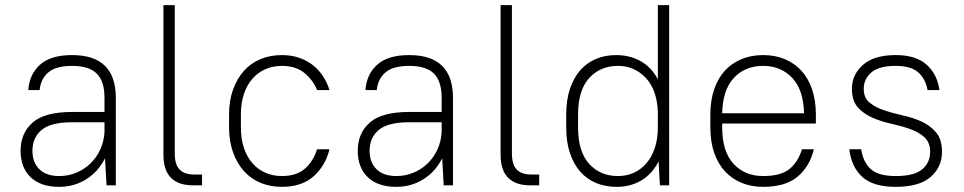

<svg xmlns="http://www.w3.org/2000/svg" viewBox="-20 -720 3745 746"><path d="M210 6Q138 6 99 -31.5Q60 -69 60 -134Q60 -203 107 -244Q154 -285 260 -285H386V-340Q386 -404 356 -434Q326 -464 260 -464Q197 -464 167.5 -438.5Q138 -413 134 -370H90Q94 -431 135.5 -468.5Q177 -506 260 -506Q430 -506 430 -340V0H394L388 -105Q362 -53 315 -23.5Q268 6 210 6ZM210 -36Q245 -36 276.5 -49Q308 -62 332 -85.5Q356 -109 370 -140Q384 -171 386 -207V-245H260Q177 -245 141.5 -215Q106 -185 106 -134Q106 -89 133 -62.5Q160 -36 210 -36Z M729 0Q673 0 644 -29.5Q615 -59 615 -119V-700H659V-124Q659 -81 677.5 -61.5Q696 -42 734 -42H765V0H729Z M1075 6Q1030 6 992.5 -9.5Q955 -25 928 -55Q901 -85 885.5 -128Q870 -171 870 -225V-275Q870 -329 885.5 -372Q901 -415 928 -445Q955 -475 992.5 -490.5Q1030 -506 1075 -506Q1113 -506 1144 -495Q1175 -484 1198 -465Q1221 -446 1236.5 -421.5Q1252 -397 1260 -370H1212Q1197 -408 1163.5 -436Q1130 -464 1075 -464Q1041 -464 1012 -451.5Q983 -439 961.5 -415Q940 -391 928 -355.5Q916 -320 916 -275V-225Q916 -180 928 -144.5Q940 -109 961.5 -85Q983 -61 1012 -48.5Q1041 -36 1075 -36Q1132 -36 1164.5 -64.5Q1197 -93 1212 -140H1260Q1245 -77 1199 -35.5Q1153 6 1075 6Z M1520 6Q1448 6 1409 -31.5Q1370 -69 1370 -134Q1370 -203 1417 -244Q1464 -285 1570 -285H1696V-340Q1696 -404 1666 -434Q1636 -464 1570 -464Q1507 -464 1477.5 -438.5Q1448 -413 1444 -370H1400Q1404 -431 1445.5 -468.5Q1487 -506 1570 -506Q1740 -506 1740 -340V0H1704L1698 -105Q1672 -53 1625 -23.5Q1578 6 1520 6ZM1520 -36Q1555 -36 1586.5 -49Q1618 -62 1642 -85.5Q1666 -109 1680 -140Q1694 -171 1696 -207V-245H1570Q1487 -245 1451.5 -215Q1416 -185 1416 -134Q1416 -89 1443 -62.5Q1470 -36 1520 -36Z M2039 0Q1983 0 1954 -29.5Q1925 -59 1925 -119V-700H1969V-124Q1969 -81 1987.5 -61.5Q2006 -42 2044 -42H2075V0H2039Z M2376 6Q2332 6 2296 -9Q2260 -24 2234.5 -53Q2209 -82 2194.5 -125Q2180 -168 2180 -225V-275Q2180 -332 2194.5 -375Q2209 -418 2234.5 -447Q2260 -476 2295.5 -491Q2331 -506 2374 -506Q2427 -506 2469 -482.5Q2511 -459 2536 -412V-700H2580V0H2544L2539 -93Q2514 -44 2472 -19Q2430 6 2376 6ZM2381 -36Q2414 -36 2442 -48.5Q2470 -61 2491 -85Q2512 -109 2524 -144.5Q2536 -180 2536 -225V-284Q2533 -371 2489 -417.5Q2445 -464 2381 -464Q2312 -464 2269 -416.5Q2226 -369 2226 -275V-225Q2226 -131 2269 -83.5Q2312 -36 2381 -36Z M2945 6Q2899 6 2861.5 -9.5Q2824 -25 2797 -54Q2770 -83 2755 -126Q2740 -169 2740 -225V-275Q2740 -330 2755 -373.5Q2770 -417 2797 -446Q2824 -475 2861.5 -490.5Q2899 -506 2945 -506Q2991 -506 3028.5 -490.5Q3066 -475 3093 -446Q3120 -417 3135 -373.5Q3150 -330 3150 -275V-240H2786V-225Q2786 -131 2830 -83.5Q2874 -36 2945 -36Q3014 -36 3047.5 -63.5Q3081 -91 3096 -140H3142Q3127 -75 3080 -34.5Q3033 6 2945 6ZM2945 -464Q2875 -464 2831.5 -417.5Q2788 -371 2786 -280H3104Q3102 -371 3058 -417.5Q3014 -464 2945 -464Z M3460 6Q3373 6 3330.5 -32.5Q3288 -71 3280 -140H3326Q3334 -89 3364 -62.5Q3394 -36 3460 -36Q3532 -36 3563 -62Q3594 -88 3594 -130Q3594 -167 3571.5 -187Q3549 -207 3515 -219Q3481 -231 3442 -239.5Q3403 -248 3369 -263Q3335 -278 3312.5 -303.5Q3290 -329 3290 -375Q3290 -430 3333 -468Q3376 -506 3460 -506Q3539 -506 3580.5 -468.5Q3622 -431 3630 -370H3584Q3576 -414 3547.5 -439Q3519 -464 3460 -464Q3395 -464 3365.5 -438.5Q3336 -413 3336 -375Q3336 -340 3358.5 -321.5Q3381 -303 3415 -291.5Q3449 -280 3488 -271.5Q3527 -263 3561 -247.5Q3595 -232 3617.5 -205Q3640 -178 3640 -130Q3640 -71 3596 -32.5Q3552 6 3460 6Z"/></svg>

Font: PT Root UI Web Light
Style: Regular
Weight: 300
Designer: Vitaly Kuzmin
Foundry: ParaType Ltd.
Version: Version 1.000W